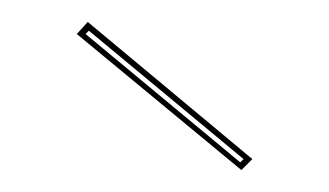

<svg xmlns="http://www.w3.org/2000/svg" viewBox="-20 -741 300 175"><path d="M200 -586 50 -710 60 -721 210 -596ZM202 -596 61 -713 58 -710 199 -593Z"/></svg>

Font: Kalnia Glaze Thin Thin
Style: Regular
Weight: 250
Version: Version 1.110